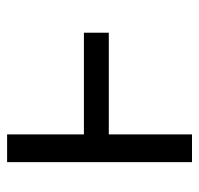

<svg xmlns="http://www.w3.org/2000/svg" viewBox="-30 -530 560 540"><g transform="rotate(-90 250.0 -260.0)"><path d="M64 0V-520H142V-304H428V-234H142V0Z"/></g></svg>

Font: Iosevka Term SS14
Style: Regular
Weight: 400
Monospace: yes
Designer: Belleve Invis
Foundry: Belleve Invis
Version: Version 24.1.1; ttfautohint (v1.8.4)